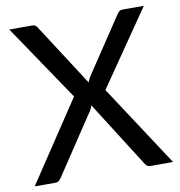

<svg xmlns="http://www.w3.org/2000/svg" viewBox="-81 -792 813 867"><g transform="rotate(-10 326.0 -359.0)"><path d="M254 -369 18.5 -717.5H121.5Q132.5 -717.5 137.8 -714Q143 -710.5 147 -703.5L330 -420Q332.5 -426 334.8 -431.8Q337 -437.5 341 -444L513 -702Q522.5 -717.5 536.5 -717.5H635.5L398.5 -373L643 0H540.5Q529 0 522.5 -6Q516 -12 512 -19.5L324 -316Q322.5 -310.5 320 -305Q317.5 -299.5 315 -295L132 -19.5Q127 -12.5 120.8 -6.2Q114.5 0 104.5 0H8.5Z"/></g></svg>

Font: Lato Medium
Style: Regular
Weight: 500
Designer: Lukasz Dziedzic
Foundry: tyPoland Lukasz Dziedzic
Version: Version 2.006; 2014-01-15